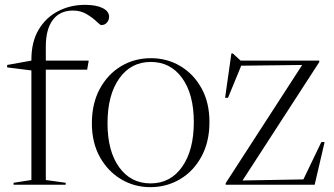

<svg xmlns="http://www.w3.org/2000/svg" viewBox="-20 -762 1376 792"><path d="M169 -19.5 251 -8V0H36V-8L109.5 -19.5V-471.5L9.5 -484V-494L109.5 -512V-516Q109.5 -589.5 139.5 -639.8Q169.5 -690 219.8 -716Q270 -742 330.5 -742Q376.5 -742 403.2 -728.8Q430 -715.5 430 -692.5Q430 -679.5 421.2 -669Q412.5 -658.5 397.5 -658.5Q393.5 -658.5 378 -673.5Q362.5 -688.5 337.8 -703.5Q313 -718.5 281 -718.5Q227 -718.5 198 -680Q169 -641.5 169 -570V-512H346L339.5 -474.5H169Z M600 10Q534.5 10 479.8 -22.5Q425 -55 392 -114.2Q359 -173.5 359 -253.5Q359 -335 391.5 -395.2Q424 -455.5 479.2 -488.8Q534.5 -522 603 -522Q669 -522 723.8 -489.5Q778.5 -457 811.2 -398Q844 -339 844 -258.5Q844 -177 811.2 -116.5Q778.5 -56 723 -23Q667.5 10 600 10ZM601 -5.5Q683 -5.5 731.2 -73.8Q779.5 -142 779.5 -258.5Q779.5 -373 731.5 -439.8Q683.5 -506.5 602 -506.5Q520 -506.5 471.8 -438.2Q423.5 -370 423.5 -253.5Q423.5 -139 471.5 -72.2Q519.5 -5.5 601 -5.5Z M911 0V-6.5L1226.5 -494L975 -491L920.5 -358.5H908.5L934.5 -541.5H940.5L972.5 -512H1297V-506L980.5 -17.5L1231.5 -22L1305.5 -176H1319L1278 0Z"/></svg>

Font: Newsreader Display Light
Style: Regular
Weight: 300
Designer: Hugues Gentile
Foundry: Production Type
Version: Version 1.001